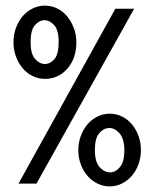

<svg xmlns="http://www.w3.org/2000/svg" viewBox="-20 -654 540 684"><path d="M391 -623H458L110 0H46ZM28 -504Q28 -531 37 -555Q46 -579 61 -596.5Q76 -614 96.5 -624Q117 -634 140 -634Q163 -634 183.5 -624Q204 -614 219 -596Q234 -578 243 -554Q252 -530 252 -503Q252 -446 220 -409.5Q188 -373 140 -373Q117 -373 96.5 -383Q76 -393 61 -410.5Q46 -428 37 -452Q28 -476 28 -504ZM189 -504Q189 -547 173 -564.5Q157 -582 138 -582Q120 -582 104.5 -564.5Q89 -547 89 -504Q89 -462 105 -444Q121 -426 140 -426Q159 -426 174 -443.5Q189 -461 189 -504ZM371 -249Q394 -249 414.5 -239Q435 -229 450 -211Q465 -193 473.5 -169.5Q482 -146 482 -119Q482 -92 473 -68Q464 -44 449 -27Q434 -10 414 0Q394 10 371 10Q348 10 327.5 0Q307 -10 292 -27Q277 -44 268 -68Q259 -92 259 -119Q259 -146 268 -170Q277 -194 292 -211.5Q307 -229 327.5 -239Q348 -249 371 -249ZM406 -179Q389 -198 370 -198Q350 -198 334 -180Q318 -162 318 -120Q318 -77 335 -58.5Q352 -40 372 -40Q392 -40 407.5 -59Q423 -78 423 -118Q423 -159 406 -179Z"/></svg>

Font: Inconsolata
Style: Regular
Weight: 400
Designer: Raph Levien, Kirill Tkachev
Foundry: Cyreal
Version: Version 1.013